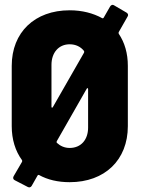

<svg xmlns="http://www.w3.org/2000/svg" viewBox="-20 -751 588 802"><path d="M509 -698 456 -729C450 -733 444 -730 440 -724L413 -677C412 -675 410 -674 407 -675C369 -696 323 -708 271 -708C125 -708 29 -616 29 -476V-224C29 -169 44 -120 72 -82C73 -80 73 -77 72 -75L37 -15C33 -8 35 -1 42 2L96 30C102 33 108 32 112 26L137 -18C138 -20 140 -21 143 -20C179 0 222 10 271 10C418 10 514 -83 514 -224V-476C514 -528 501 -573 476 -610C475 -612 475 -615 476 -617L513 -682C517 -688 515 -694 509 -698ZM195 -480C195 -531 225 -566 271 -566C296 -566 317 -556 331 -538C332 -536 332 -533 331 -531L201 -304C199 -300 195 -300 195 -305ZM348 -218C348 -167 318 -133 271 -133C250 -133 232 -141 218 -154C216 -156 216 -158 217 -161L342 -380C344 -384 348 -384 348 -379Z"/></svg>

Font: Barlow Semi Condensed ExtraBold
Style: Regular
Weight: 800
Width: 4
Designer: Jeremy Tribby
Foundry: Tribby Type
Version: Version 1.422;hotconv 1.0.109;makeotfexe 2.5.65596